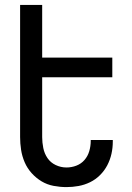

<svg xmlns="http://www.w3.org/2000/svg" viewBox="-20 -755 540 783"><path d="M251 8Q225 8 198.5 3Q172 -2 149.5 -15.5Q127 -29 109 -49Q91 -69 80.5 -93.5Q70 -118 66 -144Q62 -170 62 -196V-735H152V-520H438V-440H152V-196Q152 -174 156.5 -151.5Q161 -129 173.5 -110.5Q186 -92 207 -82Q228 -72 251 -72Q272 -72 291.5 -79.5Q311 -87 324.5 -102.5Q338 -118 344 -138.5Q350 -159 350 -180V-184H440V-177Q440 -152 434.5 -127.5Q429 -103 417.5 -81Q406 -59 388 -41Q370 -23 347.5 -12Q325 -1 300.5 3.5Q276 8 251 8Z"/></svg>

Font: Iosevka Custom Medium
Style: Regular
Weight: 500
Monospace: yes
Designer: Belleve Invis
Foundry: Belleve Invis
Version: Version 32.5.0; ttfautohint (v1.8.4)